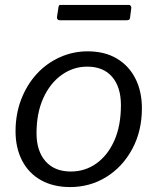

<svg xmlns="http://www.w3.org/2000/svg" viewBox="-20 -748 639 778"><path d="M264 10Q196 10 146 -18Q96 -46 69.5 -97.5Q43 -149 43 -216Q43 -286 66 -345.5Q89 -405 129 -448.5Q169 -492 222.5 -516Q276 -540 335 -540Q404 -540 453 -511Q502 -482 528.5 -430Q555 -378 555 -309Q555 -217 516 -144.5Q477 -72 411 -31Q345 10 264 10ZM267 -53Q325 -53 371 -86Q417 -119 443.5 -179Q470 -239 470 -322Q470 -395 434.5 -436.5Q399 -478 333 -478Q277 -478 230 -444.5Q183 -411 155.5 -350.5Q128 -290 128 -208Q128 -136 164.5 -94.5Q201 -53 267 -53ZM512 -716 507 -676Q506 -670 503 -668Q500 -666 492 -666H222Q216 -666 213 -670Q210 -674 211 -680L217 -719Q218 -724 219.5 -726Q221 -728 224 -728H504Q507 -728 510 -723.5Q513 -719 512 -716Z"/></svg>

Font: Libre Franklin
Style: Italic
Weight: 400
Italic angle: -8°
Designer: Pablo Impallari, Rodrigo Fuenzalida, Nhung Nguyen
Foundry: Impallari Type
Version: Version 3.000